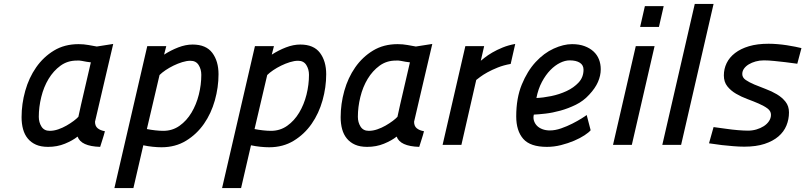

<svg xmlns="http://www.w3.org/2000/svg" viewBox="-20 -732 4069 970"><path d="M552 -510Q529 -411 506 -314Q483 -217 460 -117Q460 -95 473.5 -84Q487 -73 510 -69Q505 -49 498.5 -29.5Q492 -10 486 10Q389 7 372 -42Q347 -22 308 -6Q269 10 223 10Q187 10 162 -1Q137 -12 120.5 -32Q104 -52 96.5 -79.5Q89 -107 89 -140Q89 -207 107.5 -273Q126 -339 162.5 -391.5Q199 -444 252.5 -476.5Q306 -509 377 -509Q403 -509 427.5 -504.5Q452 -500 469 -497ZM231 -71Q252 -71 274 -78.5Q296 -86 316 -97.5Q336 -109 352 -121Q368 -133 376 -142Q383 -173 389.5 -203.5Q396 -234 404 -266L439 -417L417 -420Q406 -422 393 -424.5Q380 -427 368 -426Q321 -426 285.5 -400Q250 -374 225.5 -333.5Q201 -293 188.5 -242Q176 -191 176 -142Q176 -114 189.5 -92.5Q203 -71 231 -71Z M724 -499H820L809 -456Q843 -478 880.5 -492.5Q918 -507 953 -507Q1021 -507 1052.5 -465Q1084 -423 1084 -357Q1084 -291 1065.5 -225Q1047 -159 1010.5 -106.5Q974 -54 920 -21Q866 12 796 12Q776 12 751.5 9.5Q727 7 704 2L654 218H558ZM942 -425Q923 -425 900.5 -418Q878 -411 856.5 -400.5Q835 -390 816.5 -377.5Q798 -365 786 -353L722 -80Q742 -76 764.5 -73.5Q787 -71 805 -71Q851 -71 887 -96.5Q923 -122 947.5 -163Q972 -204 984.5 -254Q997 -304 997 -354Q997 -382 983.5 -403.5Q970 -425 942 -425Z M1268 -499H1364L1353 -456Q1387 -478 1424.5 -492.5Q1462 -507 1497 -507Q1565 -507 1596.5 -465Q1628 -423 1628 -357Q1628 -291 1609.5 -225Q1591 -159 1554.5 -106.5Q1518 -54 1464 -21Q1410 12 1340 12Q1320 12 1295.5 9.5Q1271 7 1248 2L1198 218H1102ZM1486 -425Q1467 -425 1444.5 -418Q1422 -411 1400.5 -400.5Q1379 -390 1360.5 -377.5Q1342 -365 1330 -353L1266 -80Q1286 -76 1308.5 -73.5Q1331 -71 1349 -71Q1395 -71 1431 -96.5Q1467 -122 1491.5 -163Q1516 -204 1528.5 -254Q1541 -304 1541 -354Q1541 -382 1527.5 -403.5Q1514 -425 1486 -425Z M2164 -510Q2141 -411 2118 -314Q2095 -217 2072 -117Q2072 -95 2085.5 -84Q2099 -73 2122 -69Q2117 -49 2110.5 -29.5Q2104 -10 2098 10Q2001 7 1984 -42Q1959 -22 1920 -6Q1881 10 1835 10Q1799 10 1774 -1Q1749 -12 1732.5 -32Q1716 -52 1708.5 -79.5Q1701 -107 1701 -140Q1701 -207 1719.5 -273Q1738 -339 1774.5 -391.5Q1811 -444 1864.5 -476.5Q1918 -509 1989 -509Q2015 -509 2039.5 -504.5Q2064 -500 2081 -497ZM1843 -71Q1864 -71 1886 -78.5Q1908 -86 1928 -97.5Q1948 -109 1964 -121Q1980 -133 1988 -142Q1995 -173 2001.5 -203.5Q2008 -234 2016 -266L2051 -417L2029 -420Q2018 -422 2005 -424.5Q1992 -427 1980 -426Q1933 -426 1897.5 -400Q1862 -374 1837.5 -333.5Q1813 -293 1800.5 -242Q1788 -191 1788 -142Q1788 -114 1801.5 -92.5Q1815 -71 1843 -71Z M2331 -499H2426L2409 -425Q2414 -429 2429 -441Q2444 -453 2467 -466.5Q2490 -480 2519.5 -492Q2549 -504 2583 -510L2560 -409Q2525 -403 2495 -391Q2465 -379 2442.5 -366.5Q2420 -354 2405.5 -343Q2391 -332 2386 -328L2311 0H2216Z M2758 -73Q2785 -73 2815 -83.5Q2845 -94 2871.5 -107.5Q2898 -121 2918 -133.5Q2938 -146 2944 -151L2964 -74Q2955 -63 2933 -48.5Q2911 -34 2880.5 -21Q2850 -8 2814.5 1Q2779 10 2743 10Q2659 10 2623.5 -30.5Q2588 -71 2588 -144Q2588 -236 2616 -304.5Q2644 -373 2686 -418.5Q2728 -464 2777.5 -486.5Q2827 -509 2870 -509Q2906 -509 2933 -499Q2960 -489 2978.5 -472Q2997 -455 3006 -432Q3015 -409 3015 -382Q3015 -350 3001 -318Q2987 -286 2957 -254Q2928 -222 2889.5 -203Q2851 -184 2811 -173Q2771 -162 2735.5 -158Q2700 -154 2677 -153Q2673 -137 2677.5 -122.5Q2682 -108 2692.5 -97Q2703 -86 2720 -79.5Q2737 -73 2758 -73ZM2858 -427Q2835 -427 2809.5 -414.5Q2784 -402 2760.5 -378Q2737 -354 2718 -318.5Q2699 -283 2690 -237Q2723 -238 2764.5 -246.5Q2806 -255 2842.5 -272Q2879 -289 2903.5 -315.5Q2928 -342 2928 -380Q2928 -403 2909.5 -415Q2891 -427 2858 -427Z M3192 -499H3287L3172 0H3077ZM3238 -701H3333L3309 -596H3214Z M3490 -712H3585L3421 0H3326Z M4008 -410Q3977 -414 3947 -418Q3921 -421 3891.5 -424Q3862 -427 3839 -427Q3817 -427 3797.5 -421.5Q3778 -416 3763 -407Q3748 -398 3739 -385.5Q3730 -373 3730 -358Q3730 -340 3747.5 -328Q3765 -316 3791 -305Q3817 -294 3848 -282.5Q3879 -271 3905 -255.5Q3931 -240 3948.5 -218Q3966 -196 3966 -164Q3966 -129 3953 -97.5Q3940 -66 3912.5 -42.5Q3885 -19 3842.5 -5Q3800 9 3740 9Q3715 9 3684.5 6.5Q3654 4 3627 1Q3595 -3 3562 -8L3585 -90Q3618 -85 3651 -81Q3678 -77 3708 -74.5Q3738 -72 3759 -72Q3781 -72 3801.5 -78Q3822 -84 3838.5 -94.5Q3855 -105 3865 -120Q3875 -135 3875 -152Q3875 -171 3857.5 -184Q3840 -197 3813.5 -208.5Q3787 -220 3756 -231.5Q3725 -243 3698.5 -258.5Q3672 -274 3654.5 -296Q3637 -318 3637 -351Q3637 -384 3651 -413Q3665 -442 3693.5 -464Q3722 -486 3764 -498.5Q3806 -511 3863 -511Q3884 -511 3908 -509Q3932 -507 3955 -503.5Q3978 -500 3997.5 -496Q4017 -492 4029 -489Z"/></svg>

Font: Panefresco 600wt
Style: Italic
Weight: 600
Foundry: Campivisivi & Chank Co
Version: Version 1.000